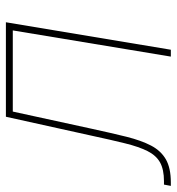

<svg xmlns="http://www.w3.org/2000/svg" viewBox="-8 -590 585 635"><g transform="rotate(-90 284.5 -272.5)"><path d="M-12.8 0 -8.5 -22.7H2.8Q41.2 -22.7 64.5 -35.5Q87.7 -48.3 102.1 -76.7Q116.5 -105.1 127.8 -150.9Q139.2 -196.7 153.4 -262.8L215.9 -545.5H528.4L437.5 0H414.8L501.4 -522.7H233L176.1 -261.4Q161.9 -196 149.7 -146.8Q137.4 -97.7 120.4 -65.2Q103.3 -32.7 74.8 -16.3Q46.2 0 -1.4 0Z"/></g></svg>

Font: Inter UI Thin
Style: Italic
Weight: 100
Italic angle: -9.39999°
Designer: Rasmus Andersson
Foundry: rsms
Version: 3.2;8d6f07862